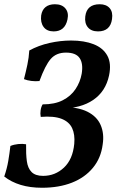

<svg xmlns="http://www.w3.org/2000/svg" viewBox="-31 -876 549 905"><path d="M167 9Q111 9 66.5 -4.5Q22 -18 -11 -44Q2 -82 8 -117.5Q14 -153 18 -188Q35 -195 55 -197Q75 -199 92 -196Q91 -150 95.5 -116.5Q100 -83 118 -65Q136 -47 172 -47Q229 -47 270.5 -86Q312 -125 319 -198Q323 -242 309 -272Q295 -302 259 -316Q223 -330 161 -325Q158 -340 160.5 -356.5Q163 -373 170 -384Q227 -384 265 -403.5Q303 -423 325 -456Q347 -489 354 -528Q362 -576 344.5 -602Q327 -628 280 -628Q234 -628 208 -598Q182 -568 155 -494Q136 -492 116.5 -494.5Q97 -497 82 -503Q91 -538 98 -571Q105 -604 107 -638Q151 -662 202.5 -673.5Q254 -685 304 -685Q366 -685 410.5 -667.5Q455 -650 475 -613.5Q495 -577 483 -520Q467 -445 408.5 -405Q350 -365 259 -365L260 -372Q336 -372 381 -349.5Q426 -327 443.5 -286.5Q461 -246 453 -195Q445 -131 407 -85Q369 -39 308 -15Q247 9 167 9ZM222 -728Q190 -728 174.5 -749Q159 -770 163 -803Q167 -829 183.5 -842.5Q200 -856 228 -856Q261 -856 277.5 -836Q294 -816 287 -784Q275 -728 222 -728ZM431 -728Q399 -728 383 -747.5Q367 -767 371 -799Q378 -856 439 -856Q470 -856 486 -837.5Q502 -819 497 -786Q489 -728 431 -728Z"/></svg>

Font: Vollkorn SemiBold
Style: Italic
Weight: 600
Italic angle: -11°
Designer: Friedrich Althausen
Foundry: Friedrich Althausen
Version: Version 5.000